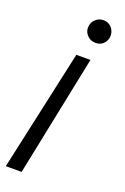

<svg xmlns="http://www.w3.org/2000/svg" viewBox="-157 -581 549 844"><g transform="rotate(20 117.5 -159.0)"><path d="M174 -534Q197 -534 211.5 -518Q226 -502 226 -480Q226 -459 211.5 -443.5Q197 -428 174 -428Q151 -428 135.5 -443.5Q120 -459 120 -480Q120 -502 135.5 -518Q151 -534 174 -534ZM-11 216 113 -350H179L63 216Z"/></g></svg>

Font: Be Vietnam Pro Light
Style: Italic
Weight: 300
Italic angle: -12°
Designer: Lam Bao, Tony Le, Vietanh Nguyen
Foundry: Yellow Type Foundry
Version: Version 1.002; ttfautohint (v1.8.3)